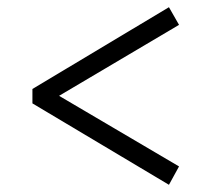

<svg xmlns="http://www.w3.org/2000/svg" viewBox="-20 -551 622 533"><path d="M449 -38 70 -264V-304L449 -531L477 -482L144 -285L477 -89Z"/></svg>

Font: Literata 18pt
Style: Regular
Weight: 400
Designer: Latin by Veronika Burian and Jose Scaglione. Greek by Irene Vlachou. Cyrillic by Vera Evstafieva.
Foundry: TypeTogether
Version: Version 3.103;gftools[0.9.29]